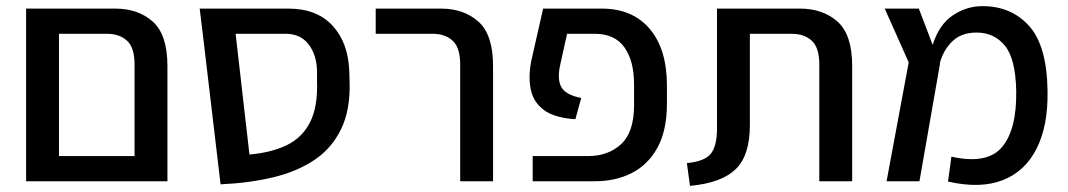

<svg xmlns="http://www.w3.org/2000/svg" viewBox="-20 -590 3475 625"><path d="M65 0V-562H355Q430 -562 477.5 -519.5Q525 -477 525 -375V0ZM328 -480H172V-82H418V-380Q418 -435 393.5 -457.5Q369 -480 328 -480Z M698 10 640 -480 630 -562H918Q1012 -562 1063 -506Q1114 -450 1117 -357L1118 -325Q1121 -233 1090.5 -170Q1060 -107 1003 -69Q946 -31 868 -12.5Q790 6 698 10ZM910 -480H747L792 -87Q862 -93 912.5 -117Q963 -141 989 -191.5Q1015 -242 1012 -327V-354Q1012 -409 985.5 -444.5Q959 -480 910 -480Z M1478 0V-380Q1478 -435 1453.5 -457.5Q1429 -480 1388 -480H1203V-562H1415Q1490 -562 1537.5 -519.5Q1585 -477 1585 -375V0Z M1714 0V-82H1895Q1960 -82 2002 -121Q2044 -160 2044 -248V-315Q2044 -392 2012.5 -436Q1981 -480 1916 -480H1826L1804 -381Q1793 -333 1807 -307Q1821 -281 1872 -271L1853 -202Q1787 -206 1752.5 -230.5Q1718 -255 1708.5 -295.5Q1699 -336 1709 -390L1748 -562H1939Q2039 -562 2095 -496Q2151 -430 2151 -311V-253Q2151 -166 2120.5 -110Q2090 -54 2037 -27Q1984 0 1917 0Z M2226 15 2216 -59Q2276 -65 2295 -91Q2314 -117 2314 -171V-562H2584Q2659 -562 2706.5 -519.5Q2754 -477 2754 -375V0H2647V-380Q2647 -435 2622.5 -457.5Q2598 -480 2557 -480H2421V-183Q2421 -83 2374 -38.5Q2327 6 2226 15Z M2866 0 2938 -387 2860 -562H2971L3016 -444Q3037 -510 3081.5 -540Q3126 -570 3178 -570Q3272 -570 3330 -505.5Q3388 -441 3390 -294Q3392 -181 3354.5 -106.5Q3317 -32 3244 -3.5Q3171 25 3066 1L3077 -80Q3194 -54 3242 -111.5Q3290 -169 3288 -294Q3286 -399 3251 -441.5Q3216 -484 3159 -484Q3109 -484 3079.5 -455Q3050 -426 3039 -383H3040L2973 0Z"/></svg>

Font: Assistant SemiBold
Style: Regular
Weight: 600
Designer: Hebrew By Ben Nathan, Latin by Paul Hunt
Version: Version 3.000